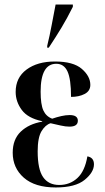

<svg xmlns="http://www.w3.org/2000/svg" viewBox="-20 -816 461 846"><path d="M188 -606H195Q226 -653 250.5 -693.5Q275 -734 301 -786V-796H225Q216 -750 207.5 -704.5Q199 -659 188 -614ZM226 10Q312 10 353 -23.5Q394 -57 394 -92Q394 -122 365 -127Q354 -62 321 -31.5Q288 -1 241 -1Q194 -1 170 -35.5Q146 -70 146 -149Q146 -210 163 -238Q180 -266 203 -273Q225 -268 247 -263Q269 -258 286 -258Q323 -258 323 -284Q323 -309 287 -309Q270 -309 250 -304.5Q230 -300 210 -293Q183 -303 171 -329.5Q159 -356 159 -412Q159 -535 228 -535Q262 -535 277.5 -501Q293 -467 293 -389Q328 -389 353 -402Q378 -415 378 -442Q378 -480 340.5 -512.5Q303 -545 222 -545Q145 -545 97 -509.5Q49 -474 49 -411Q49 -368 76 -331.5Q103 -295 166 -282V-280Q107 -270 71.5 -236Q36 -202 36 -143Q36 -76 85 -33Q134 10 226 10Z"/></svg>

Font: Noto Serif Display Condensed Semi
Style: Regular
Weight: 600
Width: 3
Designer: Monotype Design Team
Foundry: Monotype Imaging Inc.
Version: Version 1.900